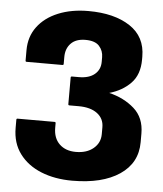

<svg xmlns="http://www.w3.org/2000/svg" viewBox="-53 -764 705 828"><g transform="rotate(5 300.0 -350.5)"><path d="M32.5 -228.5H192.5Q197.5 -228.5 197.5 -223.5V-203.5Q197.5 -158.5 224 -133Q250.5 -107.5 295 -107.5Q342.5 -107.5 371.2 -131.8Q400 -156 400 -193.5V-223.5Q400 -261 370.8 -283Q341.5 -305 290 -305H250Q245 -305 245 -310V-425Q245 -430 250 -430H280Q324 -430 348.2 -450.2Q372.5 -470.5 372.5 -504V-524Q372.5 -552 354.5 -572.2Q336.5 -592.5 294.5 -592.5Q253.5 -592.5 231.8 -570Q210 -547.5 210 -511V-481Q210 -476 205 -476H50Q45 -476 45 -481V-526Q45 -584.5 77 -627.5Q109 -670.5 166 -694Q223 -717.5 297 -717.5Q408.5 -717.5 476.8 -672.8Q545 -628 545 -541.5V-529Q545 -464 509 -426.8Q473 -389.5 416.5 -373.5Q481 -358 525.5 -318.8Q570 -279.5 570 -211V-173.5Q570 -83.5 495 -33Q420 17.5 290 17.5Q214.5 17.5 155.2 -6.5Q96 -30.5 61.8 -76.5Q27.5 -122.5 27.5 -188.5V-223.5Q27.5 -228.5 32.5 -228.5Z"/></g></svg>

Font: MFEK Sans
Style: Bold
Weight: 700
Designer: Owen Earl
Foundry: indestructible type*
Version: Version 0.001; ttfautohint (v1.8.4.7-5d5b)